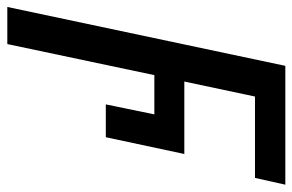

<svg xmlns="http://www.w3.org/2000/svg" viewBox="-188 -418 819 538"><g transform="rotate(90 222.0 -149.5)"><path d="M-27 240 138 -539H471L452 -454H224L182 -256H385L338 -36H246L274 -172H164L77 240Z"/></g></svg>

Font: Noto Sans Display Medium
Style: Italic
Weight: 500
Italic angle: -12°
Designer: Monotype Design Team
Foundry: Monotype Imaging Inc.
Version: Version 2.003